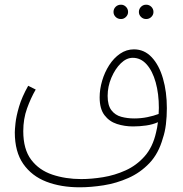

<svg xmlns="http://www.w3.org/2000/svg" viewBox="-20 -609 780 817"><path d="M319 188Q239 188 177 164Q115 140 79 88.5Q43 37 43 -46Q43 -57 46 -85.5Q49 -114 61 -155Q73 -196 100 -244L132 -228Q111 -192 95 -147.5Q79 -103 79 -51Q79 26 112.5 70.5Q146 115 202.5 134Q259 153 326 153Q369 153 418.5 145Q468 137 514.5 116Q561 95 595.5 56Q630 17 644 -45Q649 -64 652 -89Q630 -79 602 -75Q574 -71 546 -71Q510 -71 477.5 -81.5Q445 -92 424.5 -119Q404 -146 404 -195Q404 -229 414.5 -265Q425 -301 444.5 -331.5Q464 -362 491 -380.5Q518 -399 550 -399Q594 -399 625.5 -365.5Q657 -332 673.5 -275Q690 -218 690 -149Q690 -113 686 -80Q682 -47 673 -21Q655 44 616 85Q577 126 526 148.5Q475 171 421 179.5Q367 188 319 188ZM438 -201Q438 -161 454 -140Q470 -119 496 -112Q522 -105 551 -105Q580 -105 607 -110.5Q634 -116 655 -124Q656 -137 656 -150Q656 -210 642.5 -258.5Q629 -307 604 -335Q579 -363 545 -363Q518 -363 494 -339.5Q470 -316 454 -278.5Q438 -241 438 -201ZM602 -528Q589 -528 580 -537Q571 -546 571 -558Q571 -571 580 -580Q589 -589 602 -589Q615 -589 624 -580Q633 -571 633 -558Q633 -546 624 -537Q615 -528 602 -528ZM495 -528Q481 -528 472 -537Q463 -546 463 -558Q463 -571 472 -580Q481 -589 495 -589Q507 -589 516 -580Q525 -571 525 -558Q525 -546 516 -537Q507 -528 495 -528Z"/></svg>

Font: Noto Sans Arabic UI SmCn XLt
Style: Regular
Weight: 200
Width: 4
Designer: Monotype Design Team, Nadine Chahine and Nizar Qandah
Foundry: Monotype Imaging Inc.
Version: Version 2.010; ttfautohint (v1.8.4.7-5d5b)